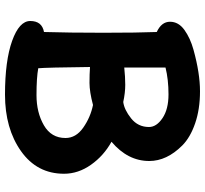

<svg xmlns="http://www.w3.org/2000/svg" viewBox="-46 -759 820 768"><g transform="rotate(90 364.0 -375.0)"><path d="M675 -221Q675 -113 584.5 -49Q494 15 358.5 15Q223 15 143.5 -13.5Q64 -42 64 -86Q64 -133 108 -141Q111 -241 111 -378.5Q111 -516 108 -592Q67 -611 67 -645Q67 -679 99.5 -702.5Q132 -726 179 -739Q273 -765 345 -765Q417 -765 473.5 -745.5Q530 -726 562 -694Q624 -632 624 -562Q624 -476 547 -411Q603 -380 639 -329Q675 -278 675 -221ZM253 -118Q291 -111 360.5 -111Q430 -111 481 -140.5Q532 -170 532 -227Q532 -269 490.5 -298Q449 -327 400 -337Q347 -323 311.5 -323Q276 -323 248 -325Q250 -151 253 -118ZM250 -627V-462Q288 -466 319.5 -466Q351 -466 388 -458Q419 -462 453.5 -489.5Q488 -517 488 -561Q488 -591 452.5 -615Q417 -639 357.5 -639Q298 -639 250 -627Z"/></g></svg>

Font: Delius Unicase
Style: Bold
Weight: 700
Designer: Natalia Raices
Foundry: Natalia Raices
Version: Version 1.001